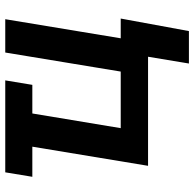

<svg xmlns="http://www.w3.org/2000/svg" viewBox="-24 -562 742 734"><g transform="rotate(-90 347.0 -195.0)"><path d="M406.7 -545.9 389.6 -442.4H38.1L55.2 -545.9ZM80.1 0 170.4 -545.9H297.4L224.1 -104.5H440.4L513.2 -545.9H640.6L550.3 0ZM471.2 156.2 497.1 0H457L474.1 -104.5H643.1L595.2 156.2Z"/></g></svg>

Font: Inter SemiBold
Style: Italic
Weight: 600
Italic angle: -9.3988°
Designer: Rasmus Andersson
Foundry: rsms
Version: Version 4.001;git-66647c0bb